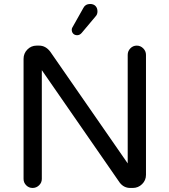

<svg xmlns="http://www.w3.org/2000/svg" viewBox="-20 -930 843 955"><path d="M706.1 -657.2V-60.1Q706.1 -33.2 686.8 -14.2Q667.5 4.9 640.1 4.9H627.9Q595.7 4.9 575.2 -22L188 -581.1V-40Q188 -21.5 174.3 -8.3Q160.6 4.9 142.1 4.9Q123.5 4.9 110.4 -8.3Q97.2 -21.5 97.2 -40V-637.2Q97.2 -664.6 116.2 -683.8Q135.3 -703.1 162.1 -703.1H174.8Q207 -703.1 230 -672.9L615.2 -117.2V-657.2Q615.2 -675.8 628.4 -689.5Q641.6 -703.1 660.2 -703.1Q678.7 -703.1 692.4 -689.5Q706.1 -675.8 706.1 -657.2ZM464.8 -873Q464.8 -857.9 455.1 -848.1L386.2 -766.1Q376.5 -754.9 363.8 -754.9Q351.6 -754.9 344.2 -762.5Q336.9 -770 336.9 -782.2Q336.9 -790.5 344.2 -800.8L395 -891.1Q404.8 -910.2 428.2 -910.2Q445.3 -910.2 455.1 -900.1Q464.8 -890.1 464.8 -873Z"/></svg>

Font: Aka-Acid-Varela
Style: Regular
Weight: 400
Designer: Joe Prince, Avraham Cornfeld, Cyberella
Foundry: Joe Prince, Avraham Cornfeld, Cyberella
Version: Version 2.000; ttfautohint (v1.5.33-1714) -l 8 -r 50 -G 200 